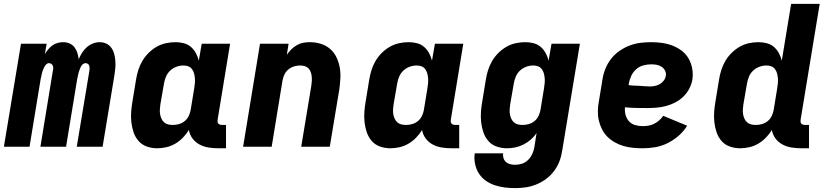

<svg xmlns="http://www.w3.org/2000/svg" viewBox="-30 -755 4250 988"><path d="M-10 0 78 -530H210L201 -477Q209 -490 218.5 -501.5Q228 -513 240 -521.5Q252 -530 266.5 -534Q281 -538 294 -538Q312 -538 327.5 -531.5Q343 -525 353 -512Q363 -499 368 -483Q373 -467 375 -450Q382 -467 392 -483Q402 -499 416 -511.5Q430 -524 447.5 -531Q465 -538 482 -538Q501 -538 517 -530.5Q533 -523 543 -509Q553 -495 557.5 -478Q562 -461 563.5 -443Q565 -425 563.5 -406.5Q562 -388 559 -369L498 0H365L430 -391Q431 -398 431 -404.5Q431 -411 429 -417Q427 -423 422 -426.5Q417 -430 410 -430Q402 -430 395.5 -424Q389 -418 385.5 -410.5Q382 -403 379 -395Q376 -387 374 -379Q372 -371 370.5 -363Q369 -355 367 -347L310 0H178L242 -391Q244 -398 244 -404.5Q244 -411 241.5 -417Q239 -423 234 -426.5Q229 -430 222 -430Q214 -430 208 -424Q202 -418 198 -410.5Q194 -403 191 -395Q188 -387 186 -379Q184 -371 182.5 -363Q181 -355 179 -347L122 0Z M778 8Q751 8 725.5 -1Q700 -10 683 -29.5Q666 -49 657.5 -74Q649 -99 646 -125.5Q643 -152 645 -180Q647 -208 652 -235L670 -345Q674 -370 681.5 -394Q689 -418 702 -440.5Q715 -463 734 -482Q753 -501 775.5 -514Q798 -527 823 -532.5Q848 -538 873 -538Q895 -538 916 -532.5Q937 -527 952.5 -513.5Q968 -500 978 -481.5Q988 -463 993 -443L1008 -530H1154L1090 -140Q1089 -134 1089.5 -128.5Q1090 -123 1093.5 -119Q1097 -115 1102.5 -113.5Q1108 -112 1113 -112H1133V8H1093Q1068 8 1043 4Q1018 0 996.5 -11.5Q975 -23 960.5 -42.5Q946 -62 942 -86Q929 -65 911 -46.5Q893 -28 871.5 -15.5Q850 -3 826 2.5Q802 8 778 8ZM859 -112Q875 -112 891 -116.5Q907 -121 920 -131.5Q933 -142 940.5 -157Q948 -172 951 -188L969 -298Q971 -311 972.5 -324.5Q974 -338 973 -351Q972 -364 969 -376Q966 -388 958.5 -398.5Q951 -409 939.5 -413.5Q928 -418 914 -418Q896 -418 878 -411.5Q860 -405 846 -392Q832 -379 824.5 -361.5Q817 -344 814 -326L795 -216Q793 -203 792.5 -190.5Q792 -178 794 -166.5Q796 -155 801 -144Q806 -133 814.5 -125.5Q823 -118 834.5 -115Q846 -112 859 -112Z M1221 0 1308 -530H1455L1446 -473Q1456 -488 1469 -501Q1482 -514 1498 -523Q1514 -532 1531 -535Q1548 -538 1565 -538Q1594 -538 1621 -529.5Q1648 -521 1668.5 -503.5Q1689 -486 1701 -461Q1713 -436 1718 -409Q1723 -382 1721.5 -353Q1720 -324 1716 -295L1667 0H1520L1572 -314Q1574 -326 1574.5 -338Q1575 -350 1574 -361.5Q1573 -373 1569 -384Q1565 -395 1557.5 -403Q1550 -411 1538.5 -414.5Q1527 -418 1515 -418Q1500 -418 1484 -413.5Q1468 -409 1455 -398.5Q1442 -388 1434.5 -373Q1427 -358 1424 -342L1368 0Z M1978 8Q1951 8 1925.5 -1Q1900 -10 1883 -29.5Q1866 -49 1857.5 -74Q1849 -99 1846 -125.5Q1843 -152 1845 -180Q1847 -208 1852 -235L1870 -345Q1874 -370 1881.5 -394Q1889 -418 1902 -440.5Q1915 -463 1934 -482Q1953 -501 1975.5 -514Q1998 -527 2023 -532.5Q2048 -538 2073 -538Q2095 -538 2116 -532.5Q2137 -527 2152.5 -513.5Q2168 -500 2178 -481.5Q2188 -463 2193 -443L2208 -530H2354L2290 -140Q2289 -134 2289.5 -128.5Q2290 -123 2293.5 -119Q2297 -115 2302.5 -113.5Q2308 -112 2313 -112H2333V8H2293Q2268 8 2243 4Q2218 0 2196.5 -11.5Q2175 -23 2160.5 -42.5Q2146 -62 2142 -86Q2129 -65 2111 -46.5Q2093 -28 2071.5 -15.5Q2050 -3 2026 2.5Q2002 8 1978 8ZM2059 -112Q2075 -112 2091 -116.5Q2107 -121 2120 -131.5Q2133 -142 2140.5 -157Q2148 -172 2151 -188L2169 -298Q2171 -311 2172.5 -324.5Q2174 -338 2173 -351Q2172 -364 2169 -376Q2166 -388 2158.5 -398.5Q2151 -409 2139.5 -413.5Q2128 -418 2114 -418Q2096 -418 2078 -411.5Q2060 -405 2046 -392Q2032 -379 2024.5 -361.5Q2017 -344 2014 -326L1995 -216Q1993 -203 1992.5 -190.5Q1992 -178 1994 -166.5Q1996 -155 2001 -144Q2006 -133 2014.5 -125.5Q2023 -118 2034.5 -115Q2046 -112 2059 -112Z M2621 213Q2593 213 2566 209.5Q2539 206 2514 197.5Q2489 189 2468 173.5Q2447 158 2433.5 136.5Q2420 115 2414.5 88Q2409 61 2413 34H2559Q2557 47 2561 59Q2565 71 2574 79Q2583 87 2595.5 90Q2608 93 2621 93Q2639 93 2657 87Q2675 81 2688.5 67Q2702 53 2709.5 36Q2717 19 2720 1L2731 -70Q2731 -70 2731 -70Q2731 -70 2731 -70Q2718 -51 2700.5 -36Q2683 -21 2663 -11Q2643 -1 2621.5 3.5Q2600 8 2578 8Q2551 8 2525.5 -1Q2500 -10 2483 -29.5Q2466 -49 2457.5 -74Q2449 -99 2446 -125.5Q2443 -152 2445 -180Q2447 -208 2452 -235L2470 -345Q2474 -370 2481.5 -394Q2489 -418 2502 -440.5Q2515 -463 2534 -482Q2553 -501 2575.5 -514Q2598 -527 2623 -532.5Q2648 -538 2673 -538Q2695 -538 2716 -532.5Q2737 -527 2752.5 -513.5Q2768 -500 2778 -481.5Q2788 -463 2793 -443L2808 -530H2954L2863 20Q2859 48 2849 74.5Q2839 101 2821.5 124.5Q2804 148 2780.5 165.5Q2757 183 2730 194Q2703 205 2675.5 209Q2648 213 2621 213ZM2659 -112Q2675 -112 2691 -116.5Q2707 -121 2720 -131.5Q2733 -142 2740.5 -157Q2748 -172 2751 -188L2769 -298Q2771 -311 2772.5 -324.5Q2774 -338 2773 -351Q2772 -364 2769 -376Q2766 -388 2758.5 -398.5Q2751 -409 2739.5 -413.5Q2728 -418 2714 -418Q2696 -418 2678 -411.5Q2660 -405 2646 -392Q2632 -379 2624.5 -361.5Q2617 -344 2614 -326L2595 -216Q2593 -203 2592.5 -190.5Q2592 -178 2594 -166.5Q2596 -155 2601 -144Q2606 -133 2614.5 -125.5Q2623 -118 2634.5 -115Q2646 -112 2659 -112Z M3277 8Q3252 8 3226.5 5.5Q3201 3 3177.5 -4Q3154 -11 3133 -23Q3112 -35 3095.5 -51.5Q3079 -68 3068 -89.5Q3057 -111 3051.5 -135Q3046 -159 3046.5 -184.5Q3047 -210 3052 -235L3070 -345Q3074 -373 3085 -400.5Q3096 -428 3114 -451.5Q3132 -475 3157 -492.5Q3182 -510 3209.5 -520.5Q3237 -531 3265 -534.5Q3293 -538 3321 -538Q3350 -538 3378 -534Q3406 -530 3431.5 -520Q3457 -510 3478.5 -493.5Q3500 -477 3513.5 -453.5Q3527 -430 3532 -402Q3537 -374 3533 -346Q3529 -322 3517 -299Q3505 -276 3486.5 -258Q3468 -240 3445 -228Q3422 -216 3397.5 -209.5Q3373 -203 3349 -201Q3325 -199 3301 -199Q3272 -199 3243.5 -199.5Q3215 -200 3186 -203Q3184 -183 3189 -164Q3194 -145 3206.5 -131Q3219 -117 3238 -111.5Q3257 -106 3277 -106Q3292 -106 3307 -108.5Q3322 -111 3336 -118Q3350 -125 3362 -135.5Q3374 -146 3383 -159L3506 -108Q3488 -79 3461.5 -56Q3435 -33 3404.5 -18Q3374 -3 3341.5 2.5Q3309 8 3277 8ZM3313 -310Q3326 -310 3339 -312.5Q3352 -315 3364 -321.5Q3376 -328 3385 -339.5Q3394 -351 3396 -364Q3399 -378 3392.5 -391Q3386 -404 3374.5 -411.5Q3363 -419 3349 -421.5Q3335 -424 3321 -424Q3301 -424 3280.5 -418.5Q3260 -413 3244 -399Q3228 -385 3219 -366Q3210 -347 3206 -327L3205 -317Q3218 -315 3231.5 -314.5Q3245 -314 3258.5 -313.5Q3272 -313 3285.5 -311.5Q3299 -310 3313 -310Z M3778 8Q3751 8 3725.5 -1Q3700 -10 3683 -29.5Q3666 -49 3657.5 -74Q3649 -99 3646 -125.5Q3643 -152 3645 -180Q3647 -208 3652 -235L3670 -345Q3674 -370 3681.5 -394Q3689 -418 3702 -440.5Q3715 -463 3734 -482Q3753 -501 3775.5 -514Q3798 -527 3823 -532.5Q3848 -538 3873 -538Q3895 -538 3916 -532.5Q3937 -527 3952.5 -513.5Q3968 -500 3978 -481.5Q3988 -463 3993 -443L4041 -735H4188L4090 -140Q4089 -134 4089.5 -128.5Q4090 -123 4093.5 -119Q4097 -115 4102.5 -113.5Q4108 -112 4113 -112H4133V8H4093Q4068 8 4043 4Q4018 0 3996.5 -11.5Q3975 -23 3960.5 -42.5Q3946 -62 3942 -86Q3929 -65 3911 -46.5Q3893 -28 3871.5 -15.5Q3850 -3 3826 2.5Q3802 8 3778 8ZM3859 -112Q3875 -112 3891 -116.5Q3907 -121 3920 -131.5Q3933 -142 3940.5 -157Q3948 -172 3951 -188L3969 -298Q3971 -311 3972.5 -324.5Q3974 -338 3973 -351Q3972 -364 3969 -376Q3966 -388 3958.5 -398.5Q3951 -409 3939.5 -413.5Q3928 -418 3914 -418Q3896 -418 3878 -411.5Q3860 -405 3846 -392Q3832 -379 3824.5 -361.5Q3817 -344 3814 -326L3795 -216Q3793 -203 3792.5 -190.5Q3792 -178 3794 -166.5Q3796 -155 3801 -144Q3806 -133 3814.5 -125.5Q3823 -118 3834.5 -115Q3846 -112 3859 -112Z"/></svg>

Font: Iosevka Curly Heavy Extended
Style: Italic
Weight: 900
Width: 7
Italic angle: -9°
Monospace: yes
Designer: Belleve Invis
Foundry: Belleve Invis
Version: Version 11.1.0; ttfautohint (v1.8.3)